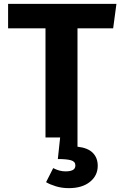

<svg xmlns="http://www.w3.org/2000/svg" viewBox="-20 -713 640 996"><path d="M371 145Q371 125 348.5 118.5Q326 112 280 112L292 0H216V-566H22V-693H584L567 -566H382V48Q436 54 461.5 80Q487 106 487 147Q487 198 446.5 230.5Q406 263 337 263Q301 263 270 253.5Q239 244 219 232L256 159Q271 167 287 171.5Q303 176 320 176Q344 176 357.5 169Q371 162 371 145Z"/></svg>

Font: Qzxlaeiskcpccdgjqmyffctclhy
Style: Regular
Weight: 700
Monospace: yes
Designer: Carrois Corporate & Edenspiekermann
Foundry: Carrois Corporate GbR & Edenspiekermann AG
Version: Version 2.001